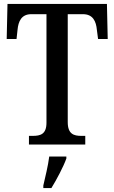

<svg xmlns="http://www.w3.org/2000/svg" viewBox="-20 -734 581 975"><path d="M127 0H413V-44H393C355 -44 324 -53 324 -114V-662H401C452 -662 468 -626 472 -582L478 -536H527L523 -714H18L14 -536H64L69 -582C73 -626 89 -662 139 -662H216V-111C216 -52 185 -44 146 -44H127ZM200 208V221H241C267 179 302 113 317 71V61H230C224 109 210 164 200 208Z"/></svg>

Font: Noto Serif Condensed Medium
Style: Regular
Weight: 500
Width: 3
Designer: Monotype Design Team
Foundry: Monotype Imaging Inc.
Version: Version 2.015